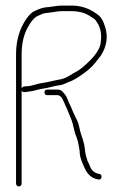

<svg xmlns="http://www.w3.org/2000/svg" viewBox="-20 -626 452 688"><path d="M149.5 -285H186C195.2 -285 203.1 -276.3 209.6 -259C211.4 -254.3 213.9 -248.7 217.1 -242C220.4 -235.3 222.9 -229.5 224.6 -224.5C226.4 -219.5 229.4 -212 233.8 -202.1C238.3 -192.1 241.8 -179.2 245.2 -163.3C247.9 -151.4 251.2 -140.8 255.2 -131.5C257.8 -125.2 260.3 -115 262.7 -101L265.2 -86C265.2 -71 269.2 -54.8 277.2 -37.5C279.2 -33.2 281.2 -28.7 283.2 -24C293.9 0.2 310.3 13.9 332.2 17C338.8 18.3 342.7 15.7 343.7 9C344.7 2.3 341.8 -1.7 335.2 -3C327.5 -4.1 320.7 -7 314.8 -11.8C309.2 -16.3 304.9 -23.1 301.7 -32C300 -36.7 298 -41 295.7 -45C293.3 -49 291.8 -53.3 291.2 -58C287.8 -65.9 285.4 -77.6 284 -93.2C283.1 -102 280.9 -112.6 277.2 -125C275.2 -131.7 273.2 -137.5 271.3 -142.5C269.4 -147.5 266.5 -159.1 262.4 -177.5C260.6 -185.8 254.9 -199.1 245.2 -217.5C242 -223.8 239.9 -229.3 238.1 -234C236.4 -238.7 233.7 -244.5 230.2 -251.5C226.7 -258.5 223.6 -265.8 220.9 -273.3C218.2 -280.8 212.1 -289.4 202.5 -299C198.5 -303 193 -305 186 -305H149.5C142.8 -305 139.5 -301.7 139.5 -295C139.5 -288.3 142.8 -285 149.5 -285ZM57.5 -310V-432C57.5 -469.1 64.8 -501.1 79.5 -528C91.6 -550.2 103.6 -563.9 115.5 -569C120.2 -571 125 -573.2 130 -575.5C135 -577.8 141.8 -579.3 150.5 -580C158.7 -580.7 164.6 -581.5 169.9 -582.5C175.1 -583.5 180.5 -584.3 186 -585C191.5 -585.7 197.2 -586 203.2 -586H236.2C263.1 -586 286.4 -579.7 304.2 -567C308.8 -563.7 313.5 -560.7 318.2 -558C320.8 -556 324.2 -551.7 328.2 -545C340.5 -525.7 344.8 -503.4 341.2 -478C341.2 -452.9 320.4 -422.7 278.8 -387.2C267.2 -377.3 255.5 -369.6 243.7 -364C239.1 -361.3 235.2 -358.8 231.7 -356.5C228.2 -354.2 224.6 -352.2 220.9 -350.5C217.1 -348.8 213.3 -347.1 209.4 -345.2C205.5 -343.4 198.3 -341.6 187.9 -340C183.6 -339.3 179.5 -338.5 175.5 -337.5C171.5 -336.5 167.9 -335.7 164.6 -335C161.4 -334.3 156.5 -333.2 148.5 -331.5C140.5 -329.8 133.7 -328.7 128 -328C122.3 -327.3 114.2 -325.3 103.5 -322C92.8 -318.7 83.5 -317 75.5 -317L65.5 -316C62.2 -315.3 59.5 -313.3 57.5 -310ZM57.5 -301C60.2 -297 63.5 -295.3 67.5 -296L77.5 -297C90.8 -298.3 104 -301 117 -305C121.3 -306.3 126.2 -307.3 131.5 -308C141.7 -309.3 154.8 -311.8 167.6 -315.5C170.9 -316.5 174.4 -317.3 178.1 -318C181.9 -318.7 187.6 -319.6 195.4 -320.8C203.2 -322 213.3 -325.8 225.7 -332C238.3 -335.7 256.6 -345.9 279.2 -362.5C290.5 -370.8 298.5 -377.3 303.2 -382C310 -387.1 323 -402.5 342.2 -428C362.6 -460.7 367.6 -494 357.2 -528C350.7 -550.8 341.5 -566.1 329.7 -574C324.7 -577.3 319.8 -580.7 315.2 -584C291.7 -598.7 264.7 -606 236.2 -606H203.2C191.7 -606 179.9 -604.8 167.6 -602.5C162.4 -601.5 155.4 -600.6 145.1 -599.9C134.8 -599.2 120.3 -594.3 101.6 -585.3C93.7 -581.4 85 -573 75.5 -560C50.2 -523.8 37.5 -481.1 37.5 -432V32C37.5 34.7 38.5 37 40.5 39C42.5 41 44.8 42 47.5 42C50.2 42 52.5 41 54.5 39C56.5 37 57.5 34.7 57.5 32Z"/></svg>

Font: Proton
Style: RgCnd
Weight: 500
Version: Version 1.017